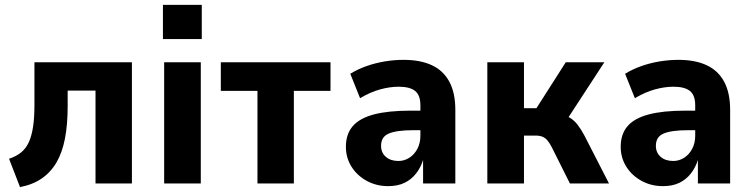

<svg xmlns="http://www.w3.org/2000/svg" viewBox="-20 -751 3074 786"><path d="M62 15 17 -101Q47 -111 67 -127.5Q87 -144 98.5 -170Q110 -196 115.5 -233Q121 -270 121 -321V-496H520V0H371V-380H257V-316Q257 -241 246 -184Q235 -127 211.5 -86.5Q188 -46 151 -20.5Q114 5 62 15Z M647 -591V-731H806V-591ZM652 0V-496H802V0Z M1034 0V-379H884V-496H1333V-379H1183V0Z M1569 11Q1521 11 1481.5 -10.5Q1442 -32 1419 -68.5Q1396 -105 1396 -150Q1396 -202 1424 -234.5Q1452 -267 1510.5 -282.5Q1569 -298 1660 -298H1718V-218H1672Q1637 -218 1612 -214.5Q1587 -211 1571 -204Q1555 -197 1547.5 -184.5Q1540 -172 1540 -154Q1540 -126 1559.5 -109Q1579 -92 1611 -92Q1635 -92 1655.5 -105Q1676 -118 1688.5 -141.5Q1701 -165 1701 -195V-320Q1701 -361 1679.5 -378.5Q1658 -396 1612 -396Q1576 -396 1536 -385Q1496 -374 1454 -349L1414 -449Q1445 -468 1480.5 -480.5Q1516 -493 1555 -499.5Q1594 -506 1632 -506Q1701 -506 1748 -484Q1795 -462 1819.5 -416.5Q1844 -371 1844 -301V0H1712V-99H1713Q1703 -66 1683.5 -41Q1664 -16 1636 -2.5Q1608 11 1569 11Z M1975 0V-496H2125V-308H2176L2296 -496H2454L2289 -243L2267 -284Q2294 -280 2312 -269.5Q2330 -259 2344 -241Q2358 -223 2372 -197L2473 0H2313L2240 -146Q2231 -164 2222 -175Q2213 -186 2201.5 -191Q2190 -196 2173 -196H2125V0Z M2694 11Q2646 11 2606.5 -10.5Q2567 -32 2544 -68.5Q2521 -105 2521 -150Q2521 -202 2549 -234.5Q2577 -267 2635.5 -282.5Q2694 -298 2785 -298H2843V-218H2797Q2762 -218 2737 -214.5Q2712 -211 2696 -204Q2680 -197 2672.5 -184.5Q2665 -172 2665 -154Q2665 -126 2684.5 -109Q2704 -92 2736 -92Q2760 -92 2780.5 -105Q2801 -118 2813.5 -141.5Q2826 -165 2826 -195V-320Q2826 -361 2804.5 -378.5Q2783 -396 2737 -396Q2701 -396 2661 -385Q2621 -374 2579 -349L2539 -449Q2570 -468 2605.5 -480.5Q2641 -493 2680 -499.5Q2719 -506 2757 -506Q2826 -506 2873 -484Q2920 -462 2944.5 -416.5Q2969 -371 2969 -301V0H2837V-99H2838Q2828 -66 2808.5 -41Q2789 -16 2761 -2.5Q2733 11 2694 11Z"/></svg>

Font: Nunito Sans 10pt SemiCondensed ExtraBold
Style: Regular
Weight: 800
Width: 4
Designer: Vernon Adams
Foundry: Vernon Adams
Version: Version 3.101;gftools[0.9.27]